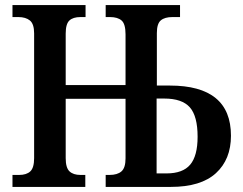

<svg xmlns="http://www.w3.org/2000/svg" viewBox="-20 -734 953 754"><path d="M29 -47H55Q84 -47 99 -61Q114 -75 114 -113V-603Q114 -640 97.5 -653.5Q81 -667 52 -667H29V-714H316V-667H296Q267 -667 252.5 -653.5Q238 -640 238 -602V-400H473V-599Q473 -640 457.5 -653.5Q442 -667 412 -667H395V-714H687V-667H657Q627 -667 611.5 -654Q596 -641 596 -604V-398H647Q887 -398 887 -201Q887 -108 828 -54Q769 0 651 0H395V-47H410Q441 -47 457 -61Q473 -75 473 -112V-346H238V-113Q238 -75 253 -61Q268 -47 296 -47H315V0H29ZM634 -53Q698 -53 727 -87.5Q756 -122 756 -197Q756 -278 725.5 -312.5Q695 -347 625 -347H595V-53Z"/></svg>

Font: Noto Serif NarrowSemiBold
Style: Regular
Weight: 600
Width: 4
Designer: Monotype Design Team
Foundry: Monotype Imaging Inc.
Version: Version 1.001